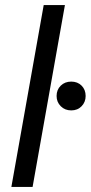

<svg xmlns="http://www.w3.org/2000/svg" viewBox="-20 -740 359 760"><path d="M25 0 153 -720H237L109 0ZM262 -303Q237 -303 220.5 -319.5Q204 -336 204 -360Q204 -385 220.5 -401Q237 -417 262 -417Q287 -417 303 -401Q319 -385 319 -360Q319 -336 303 -319.5Q287 -303 262 -303Z"/></svg>

Font: DM Sans 24pt
Style: Italic
Weight: 400
Italic angle: -10°
Designer: Colophon Foundry, Jonny Pinhorn
Foundry: Colophon Foundry
Version: Version 4.004;gftools[0.9.30]